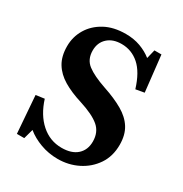

<svg xmlns="http://www.w3.org/2000/svg" viewBox="-171 -853 946 995"><g transform="rotate(30 301.5 -355.0)"><path d="M313 14Q259 14 210 -4Q161 -22 126 -51L110 7H66L49 -216L100 -223Q126 -140 179 -93Q232 -46 302 -46Q362 -46 394.5 -75.5Q427 -105 427 -155Q427 -211 389.5 -243Q352 -275 270 -301Q205 -321 159 -348.5Q113 -376 88.5 -416.5Q64 -457 64 -517Q64 -573 92 -620Q120 -667 172 -695.5Q224 -724 297 -724Q345 -724 384.5 -709.5Q424 -695 454 -671L467 -724H509L533 -509L482 -500Q455 -588 409.5 -628Q364 -668 304 -668Q252 -668 221 -639.5Q190 -611 190 -564Q190 -511 227 -482.5Q264 -454 340 -428Q409 -405 457.5 -377Q506 -349 531 -309Q556 -269 556 -210Q556 -141 522 -91Q488 -41 433 -13.5Q378 14 313 14Z"/></g></svg>

Font: Literata 36pt SemiBold
Style: Regular
Weight: 600
Designer: Latin by Veronika Burian and Jose Scaglione. Greek by Irene Vlachou. Cyrillic by Vera Evstafieva.
Foundry: TypeTogether
Version: Version 3.002